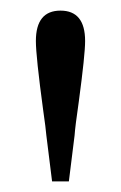

<svg xmlns="http://www.w3.org/2000/svg" viewBox="-20 -804 225 358"><path d="M77.1 -465.8 66.4 -551.8Q65.4 -564.5 60.5 -598.6Q46.9 -699.2 46.9 -727.5Q46.9 -784.2 92.8 -784.2Q138.7 -784.2 138.7 -727.5Q138.7 -702.1 127 -615.2Q120.1 -567.4 119.1 -551.8L108.4 -465.8Z"/></svg>

Font: Bpmf Zihi Box R
Style: R
Weight: 400
Foundry: But Ko
Version: Version 1.320